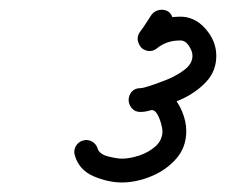

<svg xmlns="http://www.w3.org/2000/svg" viewBox="-20 -613 474 403"><path d="M298 -582Q304 -590 314 -592Q324 -594 333 -589Q341 -583 343 -573Q345 -563 340 -554Q333 -545 327 -535.5Q321 -526 315 -517Q315 -517 315 -517Q315 -517 315 -517Q309 -509 299 -507Q289 -505 280 -510Q272 -516 270 -526Q268 -536 273 -545Q280 -554 286 -563.5Q292 -573 298 -582Q298 -582 298 -582Q298 -582 298 -582ZM310 -512Q302 -505 291.5 -506Q281 -507 275 -516Q268 -524 269 -534Q270 -544 279 -551Q312 -577 356 -578Q388 -579 411 -553Q434 -527 434 -496Q434 -464 413 -441.5Q392 -419 361.5 -405Q331 -391 305 -384Q298 -382 290.5 -380Q283 -378 275 -378Q263 -378 256.5 -386Q250 -394 250 -403Q250 -413 256.5 -420.5Q263 -428 275 -428Q281 -428 287 -430Q293 -432 299 -432Q321 -432 337 -416.5Q353 -401 362 -379.5Q371 -358 371 -338Q371 -304 350 -280Q329 -256 297.5 -243Q266 -230 236 -230Q207 -230 176.5 -243Q146 -256 137 -287Q134 -297 139 -306Q144 -315 154 -318Q164 -321 173 -316Q182 -311 185 -301Q189 -289 207.5 -284.5Q226 -280 236 -280Q252 -280 272 -286.5Q292 -293 306.5 -306Q321 -319 321 -338Q321 -343 318 -354Q315 -365 310 -373.5Q305 -382 299 -382Q293 -382 287 -380Q281 -378 275 -378Q263 -378 256.5 -386Q250 -394 250 -403Q250 -413 256.5 -420.5Q263 -428 275 -428Q278 -428 283.5 -429.5Q289 -431 292 -432Q305 -436 327 -444.5Q349 -453 366.5 -466Q384 -479 384 -496Q384 -506 376 -517.5Q368 -529 357 -528Q330 -528 310 -512Q310 -512 310 -512Q310 -512 310 -512Z"/></svg>

Font: FRB American Cursive Semibold
Style: Italic
Weight: 600
Italic angle: -25°
Version: Version 2.0;Modular Font Editor K font №1